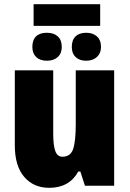

<svg xmlns="http://www.w3.org/2000/svg" viewBox="-20 -890 624 920"><path d="M527 0H387L365 -68H355Q312 10 216 10Q141 10 96 -42.5Q51 -95 51 -193V-553H235V-250Q235 -193 245 -166Q255 -139 279 -139Q318 -139 330.5 -176Q343 -213 343 -296V-553H527ZM460 -766H141V-870H460ZM276 -665Q276 -634 256.5 -616.5Q237 -599 205 -599Q172 -599 153.5 -616.5Q135 -634 135 -665Q135 -699 153 -716Q171 -733 205 -733Q238 -733 257 -715.5Q276 -698 276 -665ZM464 -665Q464 -635 444.5 -617Q425 -599 393 -599Q361 -599 342.5 -616.5Q324 -634 324 -665Q324 -698 342 -715.5Q360 -733 393 -733Q425 -733 444.5 -715.5Q464 -698 464 -665Z"/></svg>

Font: Noto Sans Display Black Narrow
Style: Regular
Weight: 900
Width: 4
Designer: Monotype Design team
Foundry: Monotype Imaging Inc.
Version: Version 1.000